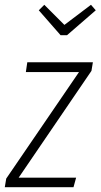

<svg xmlns="http://www.w3.org/2000/svg" viewBox="-35 -782 420 802"><path d="M353 -522 347 -486 43 -40H283L272 0H-15L-9 -36L295 -481H73L79 -522ZM345 -762 365 -739 245 -635H218L127 -739L150 -762L234 -678Z"/></svg>

Font: Fira Sans Extra Condensed ExtraLight
Style: Italic
Weight: 275
Width: 3
Italic angle: -8°
Designer: Carrois Corporate & Edenspiekermann AG
Foundry: Carrois Corporate GbR & Edenspiekermann AG
Version: Version 4.203